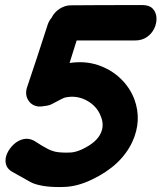

<svg xmlns="http://www.w3.org/2000/svg" viewBox="-20 -738 639 759"><path d="M235 1Q287 -1 343 -28Q459 -83 503 -177Q542 -262 511 -346Q493 -393 455.5 -428.5Q418 -464 366.5 -481Q315 -498 255 -489Q258 -498 283 -578H513Q542 -578 561.5 -592Q581 -606 590.5 -627Q600 -648 598.5 -669Q597 -690 583.5 -704Q570 -718 543 -718Q358 -718 260 -717Q237 -717 216 -703.5Q195 -690 184 -668Q174 -656 169 -642Q125 -505 87 -393Q78 -365 91 -343Q104 -321 131 -317Q144 -316 156 -319Q171 -320 184 -326Q186 -327 224 -347Q236 -353 240 -353Q284 -362 324 -340Q364 -318 379 -277Q393 -242 378 -211Q362 -175 305 -148Q279 -136 258 -135Q208 -133 186 -142Q177 -145 169.5 -149Q162 -153 146 -162L116 -181Q94 -193 72.5 -188Q51 -183 34 -167Q17 -151 8 -131Q-1 -111 3 -91Q7 -71 28 -59L87 -26Q100 -18 112 -13Q158 4 235 1Z"/></svg>

Font: Balsamiq Sans
Style: Bold Italic
Weight: 700
Italic angle: -12°
Designer: Michael Angeles
Foundry: Balsamiq SRL
Version: Version 1.020; ttfautohint (v1.8.4.7-5d5b);gftools[0.9.26]